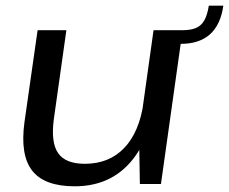

<svg xmlns="http://www.w3.org/2000/svg" viewBox="-20 -646 804 674"><path d="M169 -228Q158 -146 184 -108.5Q210 -71 278 -71Q363 -71 416 -126.5Q469 -182 484 -286L535 -356L525 -291Q504 -147 431.5 -69.5Q359 8 242 8Q136 8 93 -47Q50 -102 66 -218L112 -540H213ZM545 0H471L468 -176L519 -540H621ZM621 -540Q650 -540 668.5 -548Q687 -556 697.5 -575Q708 -594 713 -626H764Q745 -492 614 -492Z"/></svg>

Font: Pathway Extreme 28pt Medium
Style: Italic
Weight: 500
Italic angle: -8°
Designer: Eduardo Rodriguez Tunni
Foundry: Eduardo Rodriguez Tunni
Version: Version 1.001;gftools[0.9.26]